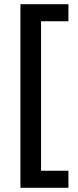

<svg xmlns="http://www.w3.org/2000/svg" viewBox="-20 -734 370 912"><path d="M305 158H77V-714H305V-633H175V77H305Z"/></svg>

Font: Noto Sans Cham Medium
Style: Regular
Weight: 500
Version: Version 2.002